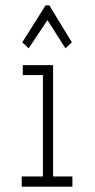

<svg xmlns="http://www.w3.org/2000/svg" viewBox="-20 -696 353 716"><path d="M61 0V-38H140V-416H65V-453H178V-38H250V0ZM87 -516 63 -538 150 -676H164L248 -538L224 -516L157 -621Z"/></svg>

Font: Inconsolata ExtraCondensed Light
Style: Regular
Weight: 300
Width: 2
Monospace: yes
Designer: Raph Levien, Cyreal, Brenton Simpson
Foundry: Raph Levien, Cyreal, Google
Version: Version 3.100; ttfautohint (v1.8.4.7-5d5b)